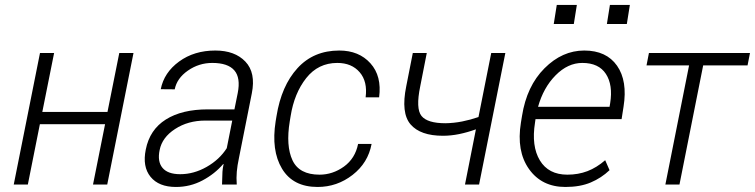

<svg xmlns="http://www.w3.org/2000/svg" viewBox="-20 -741 3032 771"><path d="M410.6 0H353.5L401.9 -242.2H140.1L91.8 0H35.2L140.6 -528.3H197.3L149.9 -291.5H411.6L459 -528.3H516.1Z M871.6 0Q872.6 -37.6 873.3 -51Q874 -64.5 877.9 -82L876.5 -82.5Q842.3 -42.5 793 -16.4Q743.7 9.8 686.5 9.8Q617.7 9.8 584.5 -31Q551.3 -71.8 565.4 -140.6Q581.1 -220.2 645.8 -261Q710.4 -301.8 814.5 -301.8H921.4L934.6 -367.2Q946.8 -428.7 920.9 -458.5Q895 -488.3 832.5 -488.3Q778.8 -488.3 734.6 -457.5Q690.4 -426.8 681.6 -382.3L625.5 -382.8Q638.7 -449.7 699.2 -493.9Q759.8 -538.1 844.7 -538.1Q922.9 -538.1 965.3 -493.7Q1007.8 -449.2 991.2 -366.2L939.5 -106.4Q933.1 -76.7 930.9 -51.8Q928.7 -26.9 930.7 0ZM703.6 -41.5Q758.3 -41.5 809.8 -70.8Q861.3 -100.1 890.6 -146L912.6 -256.8H804.2Q734.9 -256.8 682.9 -222.9Q630.9 -189 621.1 -138.7Q611.3 -92.3 632.6 -66.9Q653.8 -41.5 703.6 -41.5Z M1263.2 -39.6Q1315.9 -39.6 1361.1 -72Q1406.2 -104.5 1418 -163.1H1472.2Q1458 -86.9 1395.8 -38.6Q1333.5 9.8 1255.4 9.8Q1156.7 9.8 1112.5 -63.5Q1068.4 -136.7 1086.9 -253.9L1090.3 -274.4Q1109.9 -396.5 1174.6 -467.3Q1239.3 -538.1 1342.3 -538.1Q1421.4 -538.1 1467.5 -486.8Q1513.7 -435.5 1502.4 -350.1H1448.2Q1456.5 -413.6 1424.3 -450.9Q1392.1 -488.3 1334.5 -488.3Q1257.8 -488.3 1209.7 -427.5Q1161.6 -366.7 1147 -274.4L1143.6 -253.9Q1127.4 -155.3 1154.5 -97.4Q1181.6 -39.6 1263.2 -39.6Z M1903.8 0H1847.2L1891.1 -221.7Q1857.4 -209.5 1824 -202.6Q1790.5 -195.8 1758.8 -195.8Q1668 -195.8 1628.7 -241.5Q1589.4 -287.1 1611.3 -394.5L1637.7 -528.3H1693.8L1667.5 -394.5Q1648.9 -304.7 1672.6 -275.4Q1696.3 -246.1 1769 -246.1Q1802.2 -246.6 1835.7 -253.2Q1869.1 -259.8 1901.4 -271L1952.6 -528.3H2009.3Z M2250.5 9.8Q2155.3 9.8 2104.2 -62.3Q2053.2 -134.3 2071.8 -248.5L2076.2 -275.4Q2095.2 -395.5 2166.5 -466.8Q2237.8 -538.1 2326.2 -538.1Q2415 -538.1 2457.8 -477.1Q2500.5 -416 2483.9 -312.5L2476.1 -262.7H2130.4L2128.4 -248.5Q2113.3 -154.3 2147.9 -96.9Q2182.6 -39.6 2258.3 -39.6Q2301.8 -39.6 2338.9 -53.7Q2376 -67.9 2410.2 -97.7L2427.7 -57.6Q2395 -26.4 2352.3 -8.3Q2309.6 9.8 2250.5 9.8ZM2318.4 -488.3Q2260.3 -488.3 2211.2 -438.7Q2162.1 -389.2 2140.6 -312H2427.7L2430.2 -326.7Q2441.9 -399.9 2413.1 -444.1Q2384.3 -488.3 2318.4 -488.3ZM2497.1 -644.5H2417L2429.2 -721.2H2509.3ZM2284.2 -644.5H2203.6L2215.8 -721.2H2296.4Z M2981.9 -478.5H2803.7L2708.5 0H2651.9L2747.1 -478.5H2576.2L2585.9 -528.3H2991.7Z"/></svg>

Font: Franko
Style: Light Italic
Weight: 300
Designer: Google
Version: Version 1.200310; 2013